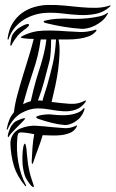

<svg xmlns="http://www.w3.org/2000/svg" viewBox="-20 -749 466 774"><path d="M11 -229Q8 -222 7.5 -226.5Q7 -231 8 -233Q15 -272 36 -296Q40 -330 50.5 -368.5Q61 -407 73 -446Q85 -485 96.5 -522.5Q108 -560 116 -592Q93 -592 72 -595Q64 -597 64 -597Q63 -600 71 -604Q110 -624 155 -625.5Q200 -627 245 -623Q274 -621 303 -620Q332 -619 364 -629Q369 -630 369 -627Q369 -625 366 -622Q355 -609 337.5 -602.5Q320 -596 299 -593Q278 -590 256.5 -590Q235 -590 216 -590Q221 -566 220 -534.5Q219 -503 214.5 -469Q210 -435 202.5 -401Q195 -367 188 -338Q226 -333 260.5 -330.5Q295 -328 323 -344Q326 -345 326 -343Q326 -340 325 -338Q307 -314 284 -306.5Q261 -299 236 -300.5Q211 -302 184 -307Q157 -312 132 -312Q100 -312 66.5 -293.5Q33 -275 11 -229ZM108 -103Q109 -128 111 -155Q113 -182 118 -208Q114 -209 99.5 -211.5Q85 -214 71 -215Q58 -216 54.5 -211.5Q51 -207 50 -195Q45 -144 54 -94Q63 -44 84 -4Q86 -1 85 1Q84 3 81 0Q48 -40 36 -80.5Q24 -121 22 -167Q21 -187 30.5 -204Q40 -221 60 -230Q93 -244 126 -242Q159 -240 195 -236Q216 -234 239.5 -232.5Q263 -231 286 -242Q289 -244 290 -243Q291 -242 290 -240Q289 -238 288 -236Q279 -220 261.5 -213Q244 -206 224 -204Q204 -202 184.5 -203Q165 -204 152 -204Q143 -174 133 -148Q123 -122 116 -100Q112 -87 110 -88Q108 -89 108 -93.5Q108 -98 108 -103ZM15 -593Q13 -586 11.5 -589.5Q10 -593 11 -596Q16 -632 32 -657Q48 -682 70 -697.5Q92 -713 118 -720.5Q144 -728 170 -729Q205 -730 239 -726.5Q273 -723 305.5 -720Q338 -717 367.5 -717.5Q397 -718 423 -727Q426 -728 426 -726L423 -722Q397 -699 366 -693Q335 -687 301.5 -688.5Q268 -690 233 -694.5Q198 -699 164 -697Q142 -696 119 -689Q96 -682 76 -669.5Q56 -657 40 -638Q24 -619 15 -593ZM306 -633Q274 -635 237.5 -641Q201 -647 169 -655Q167 -655 161.5 -657Q156 -659 156 -662Q156 -664 160.5 -665.5Q165 -667 167 -667Q174 -669 184.5 -670.5Q195 -672 206.5 -673Q218 -674 229 -674Q240 -674 248 -674Q263 -673 286.5 -673Q310 -673 334 -675.5Q358 -678 378.5 -682.5Q399 -687 410 -695Q415 -700 415 -696Q415 -694 413.5 -692Q412 -690 411 -688Q403 -674 390 -663.5Q377 -653 362 -645.5Q347 -638 332.5 -635Q318 -632 306 -633ZM241 -245Q215 -247 187.5 -254Q160 -261 134 -270Q133 -270 129.5 -272Q126 -274 126 -277Q126 -279 131 -281Q136 -283 141 -284Q149 -286 164 -287.5Q179 -289 192 -287Q208 -285 227 -284.5Q246 -284 263 -286.5Q280 -289 294 -295Q308 -301 315 -310Q316 -313 319 -313H320Q321 -311 320.5 -308Q320 -305 319 -303Q308 -274 284 -259Q260 -244 241 -245ZM125 -425Q126 -430 131.5 -446.5Q137 -463 144 -486Q151 -509 157.5 -536Q164 -563 167 -590H144Q136 -527 113.5 -461.5Q91 -396 73 -329Q81 -333 88.5 -336Q96 -339 104 -341Q109 -363 114.5 -385.5Q120 -408 125 -425ZM178 -497Q167 -455 157.5 -419.5Q148 -384 133 -344H136Q139 -344 142.5 -344Q146 -344 151 -342Q155 -358 160 -372.5Q165 -387 170 -404Q182 -446 192 -488.5Q202 -531 206 -590H186Q186 -567 184.5 -540.5Q183 -514 178 -497ZM96 -71Q99 -54 104 -37.5Q109 -21 115 -4Q116 -2 116.5 1.5Q117 5 115 5Q113 5 110 3Q107 1 105 -1Q93 -16 85.5 -29Q78 -42 73 -71Q71 -82 70.5 -99Q70 -116 71 -132Q72 -148 74.5 -159Q77 -170 81 -170Q82 -170 83.5 -165Q85 -160 86 -153.5Q87 -147 87.5 -140.5Q88 -134 88 -132Q90 -115 91.5 -100Q93 -85 96 -71ZM52 -606Q44 -596 37.5 -586.5Q31 -577 26 -566Q25 -564 23 -564.5Q21 -565 22 -573Q24 -590 27 -601Q30 -612 44 -626Q49 -632 58 -637.5Q67 -643 75 -647Q83 -651 89.5 -652Q96 -653 97 -649Q98 -646 90.5 -639Q83 -632 79 -630Q63 -618 52 -606ZM16 -199Q14 -195 12 -197Q11 -198 12 -207Q16 -221 21 -232.5Q26 -244 37 -255Q41 -259 49.5 -263Q58 -267 65.5 -269.5Q73 -272 78 -272.5Q83 -273 81 -270Q75 -262 65.5 -253Q56 -244 46.5 -234Q37 -224 28.5 -215Q20 -206 16 -199Z"/></svg>

Font: Akronim
Style: Regular
Weight: 400
Designer: Grzegorz Klimczewski
Foundry: Fonty.PL
Version: Version 1.001